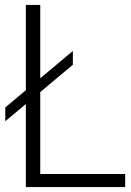

<svg xmlns="http://www.w3.org/2000/svg" viewBox="-20 -760 532 780"><path d="M85 0V-337.5L1.5 -267.5V-323.5L85 -393.5V-740H143.5V-442L276 -553V-497L143.5 -386V-53H488.5V0Z"/></svg>

Font: Encode Sans SemiCondensed SemiCondensed Light
Style: Regular
Weight: 300
Width: 4
Designer: Multiple Designers
Foundry: Impallari Type
Version: Version 3.000; ttfautohint (v1.8.3) -l 8 -r 50 -G 200 -x 14 